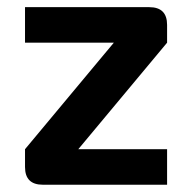

<svg xmlns="http://www.w3.org/2000/svg" viewBox="-20 -508 528 528"><path d="M48.8 -488.3H390.6Q439.5 -488.3 439.5 -439.5V-390.6L195.3 -97.7H439.5V0H97.7Q48.8 0 48.8 -48.8V-97.7L293 -390.6H48.8Z"/></svg>

Font: BabelStone Runic Dotted
Style: Regular
Weight: 400
Designer: Andrew West
Foundry: BabelStone
Version: Version 3.003 March 14, 2022